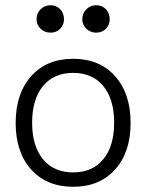

<svg xmlns="http://www.w3.org/2000/svg" viewBox="-20 -780 560 735"><path d="M260 -65Q159 -65 99.5 -131Q40 -197 40 -309Q40 -422 99.5 -488.5Q159 -555 260 -555Q361 -555 420.5 -488.5Q480 -422 480 -309Q480 -197 420.5 -131Q361 -65 260 -65ZM260 -120Q334 -120 375.5 -170.5Q417 -221 417 -310Q417 -400 375.5 -450.5Q334 -501 260 -501Q186 -501 144.5 -450.5Q103 -400 103 -310Q103 -221 144.5 -170.5Q186 -120 260 -120ZM173 -655Q151 -655 135.5 -670Q120 -685 120 -706Q120 -729 135.5 -744.5Q151 -760 173 -760Q196 -760 210.5 -744.5Q225 -729 225 -706Q225 -685 210.5 -670Q196 -655 173 -655ZM348 -655Q326 -655 310.5 -670Q295 -685 295 -706Q295 -729 310.5 -744.5Q326 -760 348 -760Q371 -760 385.5 -744.5Q400 -729 400 -706Q400 -685 385.5 -670Q371 -655 348 -655Z"/></svg>

Font: Gowun Dodum
Style: Regular
Weight: 400
Designer: Yanghee Ryu
Foundry: Yanghee Ryu
Version: Version 2.000